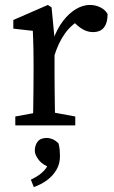

<svg xmlns="http://www.w3.org/2000/svg" viewBox="-20 -508 463 778"><path d="M42 0V-36L151 -56H176L285 -36V0ZM113 0Q114 -23 114.5 -60.5Q115 -98 115.5 -138.5Q116 -179 116 -210V-258Q116 -286 115.5 -306.5Q115 -327 114.5 -345Q114 -363 113 -383L34 -392V-427L174 -488L189 -478L201 -353V-351V-210Q201 -179 201.5 -138.5Q202 -98 202.5 -60.5Q203 -23 204 0ZM199 -278 184 -346H195Q211 -391 235 -422.5Q259 -454 287.5 -471Q316 -488 344 -488Q367 -488 387 -478Q407 -468 416 -451Q416 -416 401.5 -397Q387 -378 357 -378Q340 -378 325 -384.5Q310 -391 296 -403L269 -427L318 -436Q272 -412 244 -373.5Q216 -335 199 -278ZM223 125Q223 156 208.5 180.5Q194 205 170 222.5Q146 240 117 250L105 220Q139 204 157.5 184.5Q176 165 179 145L190 174Q153 161 137 140Q121 119 121 103Q121 81 132.5 66Q144 51 169 51Q181 51 193 56Q205 61 217 73Q221 88 222 100Q223 112 223 125Z"/></svg>

Font: Source Serif 4 Variable
Style: Regular
Weight: 400
Designer: Frank Grießhammer
Foundry: Adobe
Version: Version 4.005;hotconv 1.1.0;makeotfexe 2.6.0